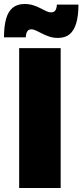

<svg xmlns="http://www.w3.org/2000/svg" viewBox="-37 -942 413 962"><path d="M59 -701H267V0H59ZM356 -919Q356 -863 345 -826Q334 -789 312 -770.5Q290 -752 253 -752Q230 -752 210.5 -758.5Q191 -765 174.5 -773.5Q158 -782 144.5 -788.5Q131 -795 120 -795Q106 -795 99.5 -784.5Q93 -774 92 -755H-17Q-17 -810 -6.5 -847.5Q4 -885 27 -903.5Q50 -922 86 -922Q109 -922 128.5 -916Q148 -910 165 -901Q182 -892 195 -886Q208 -880 218 -880Q234 -880 240.5 -890Q247 -900 248 -919Z"/></svg>

Font: Alexandria ExtraBold
Style: Regular
Weight: 800
Designer: Mohamed Gaber
Foundry: Kief Type Foundry
Version: Version 5.100